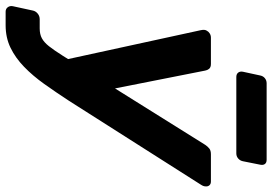

<svg xmlns="http://www.w3.org/2000/svg" viewBox="-178 -594 944 665"><g transform="rotate(90 293.5 -261.0)"><path d="M1 191Q-9 191 -14.5 183.5Q-20 176 -18 166L-3 97Q-1 87 7.5 80Q16 73 27 73H59Q79 73 93 65.5Q107 58 120.5 41Q134 24 153 -6L462 -500Q468 -509 475 -514.5Q482 -520 495 -520H589Q598 -520 602.5 -514.5Q607 -509 606 -501Q606 -494 600 -485L310 -29Q280 17 251.5 57Q223 97 192 127Q161 157 126 174Q91 191 48 191ZM168 -12 65 -485Q62 -499 67 -506Q70 -512 76.5 -516Q83 -520 91 -520H182Q194 -520 199 -513.5Q204 -507 205 -500L279 -126ZM227 -608Q217 -608 212 -614.5Q207 -621 209 -631L222 -691Q224 -701 231.5 -707Q239 -713 249 -713H514Q524 -713 528.5 -707Q533 -701 531 -691L519 -631Q517 -621 509.5 -614.5Q502 -608 492 -608Z"/></g></svg>

Font: Rubik Light SemiBold
Style: Italic
Weight: 600
Italic angle: -12°
Version: Version 2.104